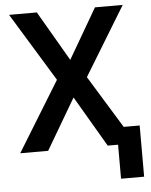

<svg xmlns="http://www.w3.org/2000/svg" viewBox="-59 -759 771 983"><g transform="rotate(-5 326.5 -268.0)"><path d="M20 0ZM316.9 -454.1 466.3 -710.9H608.9L394 -358.4L613.8 0H469.7L316.9 -260.7L163.6 0H20L240.2 -358.4L24.9 -710.9H167.5ZM641.6 174.8H522.9V-88.4H641.6Z"/></g></svg>

Font: Roboto Medium
Style: Regular
Weight: 500
Designer: Google
Version: Version 2.134; 2016; ttfautohint (v1.6)